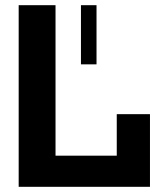

<svg xmlns="http://www.w3.org/2000/svg" viewBox="-20 -720 632 740"><path d="M52 0V-700H194V-120H430V-280H558V0ZM292 -472V-700H352V-472Z"/></svg>

Font: Tektur SemiBold
Style: Regular
Weight: 600
Designer: Adam Jagosz
Foundry: Adam Jagosz
Version: Version 1.005;gftools[0.9.30]